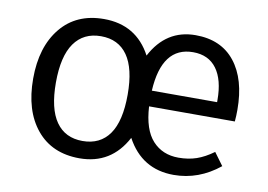

<svg xmlns="http://www.w3.org/2000/svg" viewBox="-64 -637 1044 747"><g transform="rotate(10 458.0 -263.0)"><path d="M862.8 -279.8Q862.8 -256.3 860.8 -233.9H522Q527.3 -142.6 566.4 -99.9Q605.5 -57.1 668.9 -57.1Q708 -57.1 740 -68.1Q772 -79.1 806.2 -104L842.8 -54.2Q760.7 12.2 662.1 12.2Q536.1 12.2 475.1 -101.1Q415 12.2 290 12.2Q181.2 12.2 120.1 -61.8Q59.1 -135.7 59.1 -262.2Q59.1 -387.7 120.6 -462.9Q182.1 -538.1 291 -538.1Q418.9 -538.1 478 -426.8Q536.6 -538.1 652.8 -538.1Q753.9 -538.1 808.3 -469.5Q862.8 -400.9 862.8 -279.8ZM779.8 -295.9V-304.2Q779.8 -384.3 747.8 -427.7Q715.8 -471.2 654.8 -471.2Q531.7 -471.2 522 -295.9ZM290 -56.2Q359.4 -56.2 395.8 -107.9Q432.1 -159.7 432.1 -264.2Q432.1 -367.2 396 -418.7Q359.9 -470.2 291 -470.2Q222.2 -470.2 185.5 -418.2Q148.9 -366.2 148.9 -262.2Q148.9 -159.2 185.1 -107.7Q221.2 -56.2 290 -56.2Z"/></g></svg>

Font: Fira Sans Book
Style: Regular
Weight: 350
Designer: Carrois Corporate & Edenspiekermann AG
Foundry: Carrois Corporate GbR & Edenspiekermann AG
Version: Version 4.203;PS 004.203;hotconv 1.0.88;makeotf.lib2.5.64775